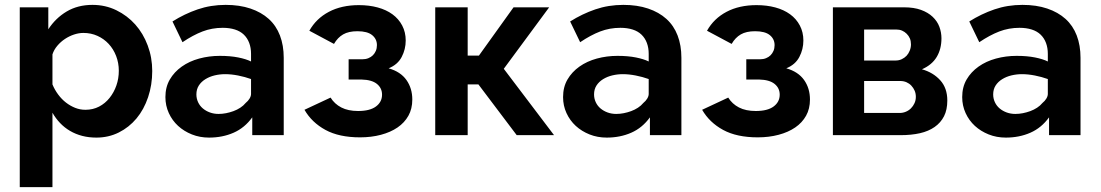

<svg xmlns="http://www.w3.org/2000/svg" viewBox="-20 -554 4513 787"><path d="M375 10Q344 10 317 3Q290 -4 267 -17.5Q244 -31 226 -50Q208 -69 195 -92V213H61V-524H178V-434Q208 -480 253.5 -507Q299 -534 359 -534Q412 -534 457 -512Q502 -490 534.5 -453.5Q567 -417 585.5 -367.5Q604 -318 604 -263Q604 -206 587 -155.5Q570 -105 539.5 -68.5Q509 -32 467 -11Q425 10 375 10ZM330 -104Q361 -104 386 -117Q411 -130 429 -152.5Q447 -175 457 -203.5Q467 -232 467 -264Q467 -296 456 -324.5Q445 -353 425.5 -374Q406 -395 379.5 -407Q353 -419 322 -419Q303 -419 283.5 -412.5Q264 -406 246.5 -394.5Q229 -383 215 -366.5Q201 -350 195 -331V-208Q204 -186 218.5 -166.5Q233 -147 250.5 -133.5Q268 -120 288 -112Q308 -104 330 -104Z M1014 0V-73Q983 -30 937.5 -10Q892 10 837 10Q799 10 766.5 -3Q734 -16 710 -38Q686 -60 672 -90.5Q658 -121 658 -156Q658 -197 676 -228Q694 -259 725 -281Q756 -303 796.5 -314Q837 -325 881 -325Q924 -325 956.5 -318.5Q989 -312 1009 -302V-333Q1009 -358 1001.5 -378Q994 -398 979.5 -412Q965 -426 943 -433Q921 -440 893 -440Q849 -440 810 -425Q771 -410 728 -381L687 -466Q736 -497 790 -515.5Q844 -534 905 -534Q962 -534 1006.5 -519Q1051 -504 1081.5 -476.5Q1112 -449 1127.5 -408.5Q1143 -368 1143 -317V0ZM987 -132Q997 -140 1003 -150Q1009 -160 1009 -169V-230Q984 -239 956 -244.5Q928 -250 903 -250Q881 -250 860 -245Q839 -240 822 -229.5Q805 -219 795 -203.5Q785 -188 785 -167Q785 -150 792 -135Q799 -120 811.5 -109.5Q824 -99 840.5 -93Q857 -87 876 -87Q891 -87 906.5 -90Q922 -93 937 -98.5Q952 -104 965 -112.5Q978 -121 987 -132Z M1456 9Q1370 9 1314 -21.5Q1258 -52 1228 -104L1335 -154Q1351 -128 1379 -113.5Q1407 -99 1448 -99Q1496 -99 1521 -117.5Q1546 -136 1546 -166Q1546 -193 1525 -210Q1504 -227 1462 -228H1409V-311H1465Q1479 -311 1490 -315.5Q1501 -320 1508.5 -327.5Q1516 -335 1520.5 -345.5Q1525 -356 1525 -369Q1525 -394 1505.5 -410Q1486 -426 1445 -426Q1409 -426 1386.5 -413Q1364 -400 1349 -374L1248 -428Q1276 -478 1328 -505.5Q1380 -533 1451 -533Q1493 -533 1528 -523.5Q1563 -514 1588.5 -495.5Q1614 -477 1628.5 -449.5Q1643 -422 1643 -388Q1643 -352 1626.5 -320.5Q1610 -289 1573 -274Q1622 -260 1646 -226Q1670 -192 1670 -146Q1670 -108 1654 -79.5Q1638 -51 1609.5 -31.5Q1581 -12 1541.5 -1.5Q1502 9 1456 9Z M1764 0V-524H1897V-326H1943L2085 -524H2231L2045 -272L2251 0H2098L1941 -208H1897V0Z M2644 0V-73Q2613 -30 2567.5 -10Q2522 10 2467 10Q2429 10 2396.5 -3Q2364 -16 2340 -38Q2316 -60 2302 -90.5Q2288 -121 2288 -156Q2288 -197 2306 -228Q2324 -259 2355 -281Q2386 -303 2426.5 -314Q2467 -325 2511 -325Q2554 -325 2586.5 -318.5Q2619 -312 2639 -302V-333Q2639 -358 2631.5 -378Q2624 -398 2609.5 -412Q2595 -426 2573 -433Q2551 -440 2523 -440Q2479 -440 2440 -425Q2401 -410 2358 -381L2317 -466Q2366 -497 2420 -515.5Q2474 -534 2535 -534Q2592 -534 2636.5 -519Q2681 -504 2711.5 -476.5Q2742 -449 2757.5 -408.5Q2773 -368 2773 -317V0ZM2617 -132Q2627 -140 2633 -150Q2639 -160 2639 -169V-230Q2614 -239 2586 -244.5Q2558 -250 2533 -250Q2511 -250 2490 -245Q2469 -240 2452 -229.5Q2435 -219 2425 -203.5Q2415 -188 2415 -167Q2415 -150 2422 -135Q2429 -120 2441.5 -109.5Q2454 -99 2470.5 -93Q2487 -87 2506 -87Q2521 -87 2536.5 -90Q2552 -93 2567 -98.5Q2582 -104 2595 -112.5Q2608 -121 2617 -132Z M3086 9Q3000 9 2944 -21.5Q2888 -52 2858 -104L2965 -154Q2981 -128 3009 -113.5Q3037 -99 3078 -99Q3126 -99 3151 -117.5Q3176 -136 3176 -166Q3176 -193 3155 -210Q3134 -227 3092 -228H3039V-311H3095Q3109 -311 3120 -315.5Q3131 -320 3138.5 -327.5Q3146 -335 3150.5 -345.5Q3155 -356 3155 -369Q3155 -394 3135.5 -410Q3116 -426 3075 -426Q3039 -426 3016.5 -413Q2994 -400 2979 -374L2878 -428Q2906 -478 2958 -505.5Q3010 -533 3081 -533Q3123 -533 3158 -523.5Q3193 -514 3218.5 -495.5Q3244 -477 3258.5 -449.5Q3273 -422 3273 -388Q3273 -352 3256.5 -320.5Q3240 -289 3203 -274Q3252 -260 3276 -226Q3300 -192 3300 -146Q3300 -108 3284 -79.5Q3268 -51 3239.5 -31.5Q3211 -12 3171.5 -1.5Q3132 9 3086 9Z M3394 0V-524H3686Q3726 -524 3755 -513.5Q3784 -503 3803 -485Q3822 -467 3830.5 -444Q3839 -421 3839 -397Q3839 -353 3819.5 -320.5Q3800 -288 3759 -270Q3805 -257 3834 -225Q3863 -193 3863 -142Q3863 -104 3849.5 -77.5Q3836 -51 3811 -33.5Q3786 -16 3751 -8Q3716 0 3671 0ZM3522 -91H3668Q3681 -91 3693 -96Q3705 -101 3714 -110Q3723 -119 3728.5 -131Q3734 -143 3734 -157Q3734 -171 3729 -182.5Q3724 -194 3715.5 -203Q3707 -212 3695.5 -217Q3684 -222 3670 -222H3522ZM3522 -306H3652Q3665 -306 3676.5 -311.5Q3688 -317 3696 -325.5Q3704 -334 3709 -346.5Q3714 -359 3714 -372Q3714 -386 3709.5 -396.5Q3705 -407 3696.5 -415.5Q3688 -424 3677.5 -428.5Q3667 -433 3654 -433H3522Z M4280 0V-73Q4249 -30 4203.5 -10Q4158 10 4103 10Q4065 10 4032.5 -3Q4000 -16 3976 -38Q3952 -60 3938 -90.5Q3924 -121 3924 -156Q3924 -197 3942 -228Q3960 -259 3991 -281Q4022 -303 4062.5 -314Q4103 -325 4147 -325Q4190 -325 4222.5 -318.5Q4255 -312 4275 -302V-333Q4275 -358 4267.5 -378Q4260 -398 4245.5 -412Q4231 -426 4209 -433Q4187 -440 4159 -440Q4115 -440 4076 -425Q4037 -410 3994 -381L3953 -466Q4002 -497 4056 -515.5Q4110 -534 4171 -534Q4228 -534 4272.5 -519Q4317 -504 4347.5 -476.5Q4378 -449 4393.5 -408.5Q4409 -368 4409 -317V0ZM4253 -132Q4263 -140 4269 -150Q4275 -160 4275 -169V-230Q4250 -239 4222 -244.5Q4194 -250 4169 -250Q4147 -250 4126 -245Q4105 -240 4088 -229.5Q4071 -219 4061 -203.5Q4051 -188 4051 -167Q4051 -150 4058 -135Q4065 -120 4077.5 -109.5Q4090 -99 4106.5 -93Q4123 -87 4142 -87Q4157 -87 4172.5 -90Q4188 -93 4203 -98.5Q4218 -104 4231 -112.5Q4244 -121 4253 -132Z"/></svg>

Font: Rising Sun
Style: Bold
Weight: 700
Designer: Matt McInerney, Pablo Impallari, Rodrigo Fuenzalida (Raleway font), Stephen Hutchings (Greek), Cristiano Sobral (main ch
Foundry: The Rising Sun Project Authors
Version: Version 4.327; ttfautohint (v1.8.4.7-5d5b-dirty)